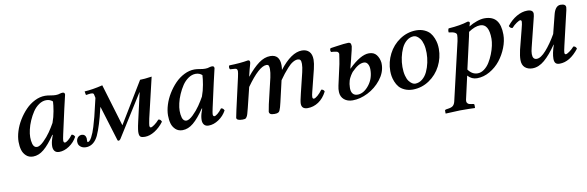

<svg xmlns="http://www.w3.org/2000/svg" viewBox="-48 -848 4563 1492"><g transform="rotate(-10 2233.0 -102.0)"><path d="M352.1 -221.2Q367.7 -263.2 375.7 -310.1Q383.8 -356.9 384.8 -384.8Q364.3 -403.8 334 -403.8Q304.2 -403.8 276.1 -384.5Q248 -365.2 228 -335.2Q208 -305.2 192.6 -269.8Q177.2 -234.4 169.7 -200.9Q162.1 -167.5 162.1 -142.1Q162.1 -127.4 163.6 -114.5Q165 -101.6 168.9 -87.9Q172.9 -74.2 181.2 -66.2Q189.5 -58.1 201.2 -58.1Q223.1 -58.1 254.9 -88.9Q286.6 -119.6 310.3 -154.1Q334 -188.5 352.1 -221.2ZM470.2 -439Q486.8 -439 486.8 -421.9Q483.4 -408.2 461.9 -314.9L418.9 -121.1Q410.2 -81.5 410.2 -71.8Q410.2 -54.2 421.9 -54.2Q430.2 -54.2 447 -67.4Q463.9 -80.6 481.9 -105Q498 -105 506.8 -85Q484.4 -43.5 444.8 -16.8Q405.3 9.8 365.2 9.8Q341.3 9.8 329.6 -4.4Q317.9 -18.6 317.9 -42Q317.9 -72.3 331.1 -108.9L337.9 -128.9L335 -130.9Q286.6 -59.1 245.1 -24.7Q203.6 9.8 159.2 9.8Q126 9.8 104.5 -10.3Q83 -30.3 75 -58.6Q66.9 -86.9 66.9 -122.1Q66.9 -161.1 80.6 -205.1Q94.2 -249 119.4 -290.3Q144.5 -331.5 176.8 -365Q209 -398.4 249.5 -418.7Q290 -439 331.1 -439Q350.6 -439 376 -434.1Q397.5 -430.2 415 -430.2Q434.6 -430.2 450.2 -436Q460.4 -439 470.2 -439Z M596.7 -26.9Q611.3 -26.9 628.2 -58.1Q645 -89.4 658.9 -135.7Q672.9 -182.1 680.4 -211.9Q688 -241.7 692.4 -262.2Q693.4 -267.1 714.4 -355L708.5 -382.8Q706.5 -392.1 695.6 -393.8Q684.6 -395.5 670.4 -393.1H668.5L651.4 -390.1Q644.5 -388.7 644.5 -395L640.6 -418.9Q704.1 -422.4 783.7 -441.9L883.8 -108.9L1080.6 -433.1Q1112.8 -433.1 1173.3 -441.9L1098.6 -125Q1089.4 -79.6 1089.4 -70.8Q1089.4 -54.2 1099.6 -54.2Q1107.9 -54.2 1127.9 -68.4Q1147.9 -82.5 1166.5 -104Q1176.8 -103.5 1181.9 -98.4Q1187 -93.3 1191.4 -83Q1159.2 -40 1119.1 -15.1Q1079.1 9.8 1041.5 9.8Q1019.5 9.8 1009 3.7Q998.5 -2.4 996.6 -22Q993.2 -44.9 1009.8 -116.2L1060.5 -338.9L1057.6 -336.9L849.6 -5.9Q842.8 3.9 833.5 3.9Q826.2 3.9 824.7 -5.9L740.7 -279.8L736.8 -266.1Q706.5 -135.3 673.3 -62Q641.1 3.9 585.4 9.8H569.8Q548.8 8.3 533.7 -3.9Q518.6 -16.1 516.6 -33.2Q515.6 -37.1 515.6 -46.9Q517.6 -66.9 529.8 -78.9Q542 -90.8 559.6 -90.8Q560.5 -90.8 562.5 -90.3Q564.5 -89.8 565.4 -89.8Q575.7 -89.4 583 -81.5Q590.3 -73.7 591.8 -63Q594.2 -55.7 592.8 -51.8Q590.8 -26.9 596.7 -26.9Z M1531.2 -221.2Q1546.9 -263.2 1554.9 -310.1Q1563 -356.9 1564 -384.8Q1543.5 -403.8 1513.2 -403.8Q1483.4 -403.8 1455.3 -384.5Q1427.2 -365.2 1407.2 -335.2Q1387.2 -305.2 1371.8 -269.8Q1356.4 -234.4 1348.9 -200.9Q1341.3 -167.5 1341.3 -142.1Q1341.3 -127.4 1342.8 -114.5Q1344.2 -101.6 1348.1 -87.9Q1352.1 -74.2 1360.4 -66.2Q1368.7 -58.1 1380.4 -58.1Q1402.3 -58.1 1434.1 -88.9Q1465.8 -119.6 1489.5 -154.1Q1513.2 -188.5 1531.2 -221.2ZM1649.4 -439Q1666 -439 1666 -421.9Q1662.6 -408.2 1641.1 -314.9L1598.1 -121.1Q1589.4 -81.5 1589.4 -71.8Q1589.4 -54.2 1601.1 -54.2Q1609.4 -54.2 1626.2 -67.4Q1643.1 -80.6 1661.1 -105Q1677.2 -105 1686 -85Q1663.6 -43.5 1624 -16.8Q1584.5 9.8 1544.4 9.8Q1520.5 9.8 1508.8 -4.4Q1497.1 -18.6 1497.1 -42Q1497.1 -72.3 1510.3 -108.9L1517.1 -128.9L1514.2 -130.9Q1465.8 -59.1 1424.3 -24.7Q1382.8 9.8 1338.4 9.8Q1305.2 9.8 1283.7 -10.3Q1262.2 -30.3 1254.2 -58.6Q1246.1 -86.9 1246.1 -122.1Q1246.1 -161.1 1259.8 -205.1Q1273.4 -249 1298.6 -290.3Q1323.7 -331.5 1356 -365Q1388.2 -398.4 1428.7 -418.7Q1469.2 -439 1510.3 -439Q1529.8 -439 1555.2 -434.1Q1576.7 -430.2 1594.2 -430.2Q1613.8 -430.2 1629.4 -436Q1639.6 -439 1649.4 -439Z M1921.9 -319.8 1919.9 -310.1H1920.9Q1971.7 -372.6 2016.8 -405.8Q2062 -439 2107.9 -439Q2182.6 -439 2182.6 -353Q2182.6 -336.9 2179.7 -316.9Q2273.9 -439 2357.9 -439Q2393.6 -439 2414.6 -417.5Q2435.5 -396 2435.5 -353Q2435.5 -325.2 2424.8 -279.8L2381.8 -107.9Q2375 -82.5 2375 -68.8Q2375 -54.2 2385.7 -54.2Q2396 -54.2 2415.8 -70.8Q2435.5 -87.4 2453.6 -112.8Q2462.9 -112.8 2469.5 -107.2Q2476.1 -101.6 2477.5 -94.2Q2451.2 -43 2411.4 -16.6Q2371.6 9.8 2325.7 9.8Q2277.8 9.8 2277.8 -33.2Q2277.8 -53.2 2293 -113.8L2331.5 -272Q2340.8 -311.5 2340.8 -336.9Q2340.8 -359.9 2334 -367.9Q2327.1 -376 2314 -376Q2295.4 -376 2274.7 -363.5Q2253.9 -351.1 2231.4 -325.9Q2209 -300.8 2196 -284.2Q2183.1 -267.6 2162.6 -238.8L2124 -71.8Q2118.2 -46.9 2114.3 -33.7Q2110.4 -20.5 2106 -10.5Q2101.6 -0.5 2095.5 3.2Q2089.4 6.8 2082.8 8.3Q2076.2 9.8 2064 9.8Q2040 9.8 2031 3.2Q2022 -3.4 2022 -15.1Q2022 -20.5 2032.7 -71.8L2080.6 -274.9Q2088.9 -314 2088.9 -339.8Q2088.9 -358.9 2084.5 -367.4Q2080.1 -376 2066.9 -376Q2008.8 -376 1905.8 -231L1866.7 -71.8Q1858.9 -41 1854.5 -26.4Q1850.1 -11.7 1843.8 -2.7Q1837.4 6.3 1831.1 8.1Q1824.7 9.8 1812 9.8Q1764.6 9.8 1764.6 -12.2Q1764.6 -16.1 1776.9 -71.8L1833 -319.8Q1840.8 -355 1840.8 -367.2Q1840.8 -387.7 1822.8 -389.2L1782.7 -392.1Q1778.3 -398.9 1778.1 -407.7Q1777.8 -416.5 1782.7 -422.9Q1870.1 -424.8 1932.6 -436Q1946.8 -436 1946.8 -419.9Q1946.8 -413.6 1943.1 -400.9Q1939.5 -388.2 1933.1 -365.5Q1926.8 -342.8 1921.9 -319.8Z M2718.8 -207Q2717.8 -205.6 2711.9 -197.8Q2706.1 -189.9 2702.1 -183.3Q2698.2 -176.8 2692.9 -166.7Q2687.5 -156.7 2683.6 -144.3Q2679.7 -131.8 2677.7 -118.2Q2677.7 -114.3 2676.8 -106.2Q2675.8 -98.1 2675.8 -94.2Q2673.8 -65.4 2683.8 -48.1Q2693.8 -30.8 2713.9 -26.9Q2718.8 -25.9 2729.5 -25.9Q2776.4 -28.3 2816.7 -79.6Q2856.9 -130.9 2856.9 -201.2Q2856.9 -229 2845.9 -246.1Q2835 -263.2 2815.9 -263.2Q2793.9 -263.2 2771.5 -250.2Q2749 -237.3 2718.8 -207ZM2717.8 -285.2 2704.6 -234.9H2706.5Q2800.8 -327.1 2866.7 -327.1Q2905.8 -327.1 2926 -301.3Q2946.3 -275.4 2950.7 -237.8V-219.2Q2948.2 -159.2 2905 -104.7Q2861.8 -50.3 2800.5 -19.5Q2739.3 11.2 2680.7 11.2Q2639.6 11.2 2613.5 -11Q2587.4 -33.2 2585.9 -70.8Q2584.5 -93.3 2590.8 -121.1L2627 -284.2Q2633.3 -316.4 2633.8 -324.2Q2639.6 -355.5 2639.6 -362.8Q2638.7 -370.1 2634.3 -375.7Q2629.9 -381.3 2622.6 -382.8Q2606.9 -386.7 2579.6 -388.2Q2570.8 -403.8 2580.6 -418Q2594.7 -419.9 2627.9 -424.8Q2661.1 -429.7 2684.6 -432.4Q2708 -435.1 2722.7 -435.1Q2743.2 -435.1 2744.6 -416Q2745.6 -413.1 2745.6 -403.8Q2744.1 -388.2 2726.6 -320.8Q2725.6 -313.5 2721.9 -300.3Q2718.3 -287.1 2717.8 -285.2Z M3233.4 -397Q3202.1 -396.5 3177 -376Q3151.9 -355.5 3136.7 -322.8Q3121.6 -290 3113.5 -252.2Q3105.5 -214.4 3105.5 -176.8Q3105.5 -137.7 3113.3 -108.2Q3121.1 -78.6 3133.3 -63Q3145.5 -47.4 3157.7 -39.8Q3169.9 -32.2 3181.6 -32.2Q3212.9 -32.7 3238 -53.2Q3263.2 -73.7 3278.3 -106.2Q3293.5 -138.7 3301.5 -176.5Q3309.6 -214.4 3309.6 -252Q3309.6 -291 3301.8 -320.6Q3293.9 -350.1 3281.7 -366Q3269.5 -381.8 3257.3 -389.4Q3245.1 -397 3233.4 -397ZM3155.8 9.8H3154.8Q3118.7 9.3 3091.1 -3.4Q3063.5 -16.1 3048.1 -34.4Q3032.7 -52.7 3022.9 -77.4Q3013.2 -102.1 3010 -122.1Q3006.8 -142.1 3006.8 -162.1Q3006.8 -232.9 3039.1 -296.1Q3071.3 -359.4 3130.1 -398.9Q3189 -438.5 3259.8 -439H3260.7Q3296.9 -438.5 3324.5 -425.8Q3352.1 -413.1 3367.4 -394.8Q3382.8 -376.5 3392.6 -351.8Q3402.3 -327.1 3405.5 -307.1Q3408.7 -287.1 3408.7 -267.1Q3408.7 -196.3 3376.5 -133.1Q3344.2 -69.8 3285.4 -30.3Q3226.6 9.3 3155.8 9.8Z M3663.1 -356Q3662.6 -352.5 3660.2 -340.8Q3657.7 -329.1 3656.2 -320.8L3599.1 -69.8Q3629.4 -26.9 3673.3 -26.9Q3700.2 -26.9 3725.1 -45.2Q3750 -63.5 3767.6 -91.8Q3785.2 -120.1 3798.6 -153.8Q3812 -187.5 3818.6 -218.5Q3825.2 -249.5 3825.2 -272.9Q3825.2 -391.1 3756.3 -391.1Q3714.4 -391.1 3663.1 -356ZM3589.4 -23.9 3548.3 158.2Q3546.9 165.5 3546.9 169.9Q3546.9 181.2 3553.5 187.7Q3560.1 194.3 3565.9 196Q3571.8 197.8 3581.1 199.2L3600.1 202.1Q3606 203.6 3606 210V232.9L3604 234.9Q3564.9 232.9 3487.3 232.9L3375 237.8L3373 235.8V213.9Q3373 208 3383.3 206.1L3402.3 203.1Q3426.3 199.7 3438 189.5Q3449.7 179.2 3455.1 158.2L3562 -300.8Q3567.9 -330.6 3567.9 -348.1Q3567.9 -373.5 3506.3 -378.9Q3502.9 -395.5 3511.2 -410.2Q3605 -416.5 3665 -436Q3681.2 -436 3681.2 -422.9Q3680.7 -420.9 3677.5 -411.1Q3674.3 -401.4 3673.3 -397Q3703.6 -415.5 3737.5 -427.2Q3771.5 -439 3798.3 -439Q3861.8 -439 3891.8 -401.9Q3921.9 -364.7 3921.9 -289.1Q3921.9 -239.3 3901.1 -186.3Q3880.4 -133.3 3846.2 -89.8Q3812 -46.4 3762.9 -18.3Q3713.9 9.8 3662.1 9.8Q3619.6 9.8 3589.4 -23.9Z M4293.9 -143.1 4292 -144Q4242.2 -70.8 4195.6 -31Q4148.9 8.8 4100.1 8.8Q4064 8.8 4041 -11.2Q4018.1 -31.2 4018.1 -71.8Q4018.1 -102.5 4028.8 -149.9L4068.8 -306.2Q4080.1 -348.1 4080.1 -361.8Q4080.1 -376 4069.8 -376Q4061.5 -376 4040.3 -361.8Q4019 -347.7 4001 -327.1Q3991.2 -327.1 3984.4 -333.3Q3977.5 -339.4 3975.1 -347.2Q4009.3 -391.1 4052 -415.5Q4094.7 -439.9 4135.7 -439.9Q4182.1 -439.9 4182.1 -407.2Q4182.1 -394.5 4171.9 -356.9L4121.1 -152.8Q4112.8 -121.6 4112.8 -101.1Q4112.8 -58.1 4145 -58.1Q4177.2 -58.1 4220 -106.4Q4262.7 -154.8 4303.7 -226.1L4339.8 -369.1Q4356.4 -439.9 4398.9 -439.9Q4439.9 -439.9 4439.9 -413.1Q4439.9 -400.4 4427.7 -353L4374 -123Q4363.8 -79.6 4363.8 -68.8Q4363.8 -54.2 4374 -54.2Q4382.3 -54.2 4402.6 -68.4Q4422.9 -82.5 4440.9 -103Q4459 -103 4465.8 -82Q4394.5 9.8 4314 9.8Q4290.5 9.8 4281.2 -2Q4272 -13.7 4272 -36.1Q4272 -78.1 4293.9 -143.1Z"/></g></svg>

Font: Common Serif Medium
Style: Italic
Weight: 500
Italic angle: -12°
Designer: Philipp H. Poll, Khaled Hosny
Foundry: Stefan Peev, Context Ltd.
Version: Version 1.026